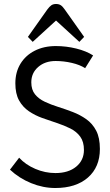

<svg xmlns="http://www.w3.org/2000/svg" viewBox="-20 -927 551 963"><path d="M257 16Q196 16 136 -8.5Q76 -33 30 -76L76 -136Q108 -101 157 -80Q206 -59 258 -59Q323 -59 362 -91Q401 -123 401 -175Q401 -216 382.5 -241.5Q364 -267 333 -282.5Q302 -298 265.5 -310Q229 -322 192.5 -335Q156 -348 125 -369Q94 -390 75.5 -423.5Q57 -457 57 -509Q57 -565 82.5 -607Q108 -649 154 -672.5Q200 -696 260 -696Q312 -696 362.5 -683.5Q413 -671 447 -649L407 -585Q381 -602 340.5 -611.5Q300 -621 259 -621Q206 -621 171.5 -591Q137 -561 137 -514Q137 -477 155.5 -454Q174 -431 205 -416.5Q236 -402 272.5 -390.5Q309 -379 345.5 -365Q382 -351 413 -329Q444 -307 462.5 -271.5Q481 -236 481 -180Q481 -89 421 -36.5Q361 16 257 16ZM144 -717 120 -742 217 -879Q228 -894 237.5 -900.5Q247 -907 261 -907Q275 -907 284.5 -901Q294 -895 305 -879L402 -742L378 -717L261 -824Z"/></svg>

Font: Imprima
Style: Regular
Weight: 400
Designer: Eduardo Tunni
Foundry: Eduardo Tunni
Version: Version 1.002; ttfautohint (v1.8.4.7-5d5b);gftools[0.9.23]